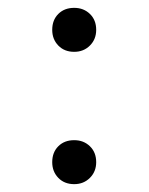

<svg xmlns="http://www.w3.org/2000/svg" viewBox="-20 -482 379 489"><path d="M113 -406Q113 -431 128.5 -446.5Q144 -462 169 -462Q193 -462 209 -446.5Q225 -431 225 -406Q225 -382 209 -366Q193 -350 169 -350Q144 -350 128.5 -366Q113 -382 113 -406ZM113 -69Q113 -94 128.5 -109.5Q144 -125 169 -125Q193 -125 209 -109.5Q225 -94 225 -69Q225 -45 209 -29Q193 -13 169 -13Q144 -13 128.5 -29Q113 -45 113 -69Z"/></svg>

Font: Barlow
Style: Regular
Weight: 400
Designer: Jeremy Tribby
Foundry: Tribby Type
Version: Version 1.408;December 10, 2018;FontCreator 11.5.0.2430 64-b